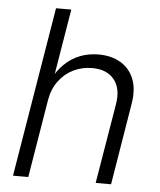

<svg xmlns="http://www.w3.org/2000/svg" viewBox="-52 -773 683 819"><g transform="rotate(5 289.0 -364.0)"><path d="M154.8 -334 99.6 0H34.2L154.8 -727.5H220.2L168 -413.1H154.3Q177.2 -460.4 208 -490Q238.8 -519.5 275.4 -533.2Q312 -546.9 353 -546.9Q407.7 -546.9 447.3 -523.7Q486.8 -500.5 504.6 -456.3Q522.5 -412.1 511.2 -347.2L454.1 0H388.2L445.3 -342.3Q456.5 -410.2 425 -448.5Q393.6 -486.8 331.1 -486.8Q288.1 -486.8 251 -468.8Q213.9 -450.7 188.5 -416.5Q163.1 -382.3 154.8 -334Z"/></g></svg>

Font: Inter 18pt Light
Style: Italic
Weight: 300
Italic angle: -9.3988°
Designer: Rasmus Andersson
Foundry: rsms
Version: Version 4.001;git-66647c0bb